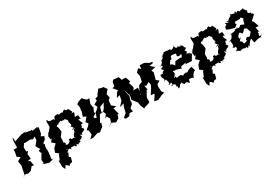

<svg xmlns="http://www.w3.org/2000/svg" viewBox="52 -1578 4024 2802"><g transform="rotate(-30 2064.5 -177.0)"><path d="M514 0 513 -26 522 -81 527 -145 522 -186 530 -235H538L523 -269L571 -307L589 -353L541 -377L565 -408L584 -513L574 -505L558 -520L482 -506L468 -530L462 -521L360 -539L396 -550L312 -542L296 -537L184 -497L180 -564L168 -547L163 -501L162 -408L101 -404L103 -373L89 -300L83 -298L137 -260L74 -227L85 -142L77 -111L56 -4L17 20L70 -8L115 3L166 -14L211 -68L245 -58L229 -143L196 -156L254 -169L245 -248L275 -283L248 -292L247 -361L284 -417L289 -408L386 -412L425 -395L458 -420L464 -393L456 -354L403 -291L444 -219L411 -210L430 -148L424 -151L378 -71L386 -14L363 -30L383 -2L461 20L554 -4Z M839 -477 829 -500 776 -502 754 -508 735 -542 722 -519 724 -433 675 -369 674 -379 636 -322 647 -262 670 -277 628 -224 680 -178 628 -129 603 -63 653 -25 639 -13 607 67 590 61 591 121V166L615 217L646 167L699 211L706 187L752 177L772 104L746 88L775 29L759 23L794 -6C742 -28 789 -45 790 12C783 -10 820 -27 834 13C843 -30 849 -9 905 -12C897 20 955 10 926 -20C975 15 995 -37 952 26C981 -49 1028 5 1003 -41C996 -45 1019 -29 1062 -75C1052 -64 1072 -50 1045 -118C1056 -96 1108 -86 1078 -107C1129 -153 1134 -119 1146 -158C1102 -198 1129 -208 1158 -173C1102 -220 1152 -210 1138 -233L1173 -234C1145 -286 1124 -343 1175 -304C1167 -369 1187 -376 1117 -372C1105 -369 1153 -433 1132 -442C1178 -461 1140 -436 1084 -441C1154 -446 1097 -482 1096 -513C1067 -482 1125 -549 1059 -515C1094 -486 1033 -551 1039 -520C1060 -555 1004 -543 999 -516C969 -541 926 -503 922 -525C942 -535 888 -543 857 -525C835 -460 829 -485 829 -485ZM873 -104C841 -77 834 -72 796 -85C833 -134 758 -123 788 -153L789 -225L793 -224L840 -286L830 -355L818 -383C796 -363 847 -427 846 -392C848 -411 926 -441 907 -422C959 -407 918 -380 937 -431C948 -387 955 -439 982 -407C1025 -369 993 -339 997 -380C989 -337 1038 -293 994 -284C1002 -287 1018 -291 989 -289L1033 -229C967 -230 957 -229 1030 -244C993 -227 1018 -186 989 -176C942 -120 967 -119 978 -98C941 -145 912 -79 899 -147C899 -93 933 -143 873 -134Z M1561 -488 1555 -468 1506 -453 1513 -421 1452 -386 1475 -334 1410 -274 1383 -201 1356 -213 1350 -238 1409 -272 1389 -288 1421 -362 1412 -372 1406 -424 1435 -505 1406 -501 1381 -513 1334 -561 1273 -539 1238 -516 1249 -452 1236 -394 1245 -398 1216 -317 1265 -293 1210 -229 1240 -191 1216 -161 1167 -120 1191 -99 1199 -30 1146 25 1204 22 1282 -4 1323 7 1345 -16 1389 -47 1406 -108 1388 -110 1448 -220 1511 -242 1480 -216 1507 -314 1584 -346 1544 -271 1509 -231 1529 -186 1486 -127 1518 -146 1550 -96 1528 -30 1465 9 1526 -36 1598 -2C1618 -15 1638 -28 1657 -41L1669 -90L1693 -93L1665 -198L1717 -205L1655 -256V-247L1663 -333L1697 -364L1683 -428L1717 -471L1733 -487L1698 -536L1701 -540L1653 -547L1617 -560C1599 -536 1579 -512 1561 -488Z M2101 -167 2121 -242 2126 -281 2047 -282 2069 -308V-338L2046 -404L2074 -419L2046 -497L2000 -502L1979 -497L1961 -554L1871 -564L1850 -540L1836 -469L1799 -462L1856 -394L1829 -380L1785 -305L1840 -321L1823 -239L1757 -166L1831 -188L1811 -153L1784 -49L1725 -1L1750 22L1807 16L1836 -22L1889 -18L1881 -75L1931 -119L1938 -145L1934 -163L1958 -241L1942 -302L1935 -355L1961 -258L1968 -275L1966 -223L1955 -176L2020 -92L2025 -45L2031 -28L2054 29L2071 16L2139 -3L2166 -17L2165 -74L2170 -101L2221 -193L2235 -186L2220 -263L2245 -244L2333 -294L2295 -315L2314 -210V-235L2288 -179L2232 -92L2286 -88V-72L2231 9L2292 22L2345 -1L2358 -10L2420 -28L2393 -69L2388 -159L2386 -130L2398 -185L2451 -213L2406 -249L2438 -362L2420 -398L2495 -417L2430 -474L2490 -482L2500 -502L2455 -510L2384 -550L2309 -552L2305 -492L2269 -526L2223 -480L2236 -416L2218 -328L2168 -309L2151 -292L2126 -239L2089 -168L2121 -192Z M2973 -85 2974 -87 2955 -155C2868 -141 2898 -119 2887 -136C2869 -101 2815 -123 2860 -130C2847 -125 2797 -107 2810 -131C2791 -77 2774 -127 2755 -131C2695 -129 2684 -108 2679 -152C2666 -137 2636 -130 2671 -159C2709 -219 2695 -168 2686 -241L2708 -230L2736 -231L2823 -204L2821 -233L2908 -251L2901 -230L2958 -229L3001 -225L3054 -315C3056 -337 2996 -342 3036 -342C3031 -357 3027 -330 2986 -362C3013 -377 3012 -387 2982 -413C3000 -411 3037 -448 3028 -436C3003 -444 2988 -500 3011 -464C2973 -529 2945 -498 2972 -492C2930 -495 2910 -545 2923 -505C2911 -504 2874 -496 2884 -571C2899 -535 2799 -499 2819 -520C2808 -545 2797 -533 2775 -535C2754 -534 2778 -544 2692 -540C2729 -542 2663 -494 2674 -535C2680 -464 2626 -519 2666 -503C2653 -444 2599 -459 2621 -467C2628 -413 2565 -385 2558 -393C2543 -377 2611 -409 2591 -365C2553 -351 2538 -351 2586 -315C2536 -300 2533 -263 2570 -279L2501 -277C2487 -206 2560 -198 2486 -157C2528 -180 2527 -177 2540 -182C2565 -94 2554 -97 2526 -95C2559 -88 2535 -77 2580 -106C2596 -87 2580 -19 2564 -72C2613 -62 2640 -51 2620 -16C2658 1 2629 -7 2636 25C2686 16 2650 -14 2723 -31C2701 -29 2755 45 2753 -4C2742 27 2778 -26 2808 33C2843 32 2806 -30 2854 -14C2838 -17 2883 -24 2902 5C2922 -68 2949 -44 2942 -81C2916 -39 2928 -35 2940 -69ZM2887 -326 2923 -327 2882 -352 2792 -343 2759 -290 2730 -327C2660 -356 2706 -314 2707 -356L2725 -378C2740 -418 2740 -373 2764 -410C2755 -448 2791 -451 2835 -441C2869 -441 2850 -399 2871 -436C2835 -421 2836 -357 2920 -394C2908 -326 2858 -328 2864 -295Z M3267 -477 3257 -500 3204 -502 3182 -508 3163 -542 3150 -519 3152 -433 3103 -369 3102 -379 3064 -322 3075 -262 3098 -277 3056 -224 3108 -178 3056 -129 3031 -63 3081 -25 3067 -13 3035 67 3018 61 3019 121V166L3043 217L3074 167L3127 211L3134 187L3180 177L3200 104L3174 88L3203 29L3187 23L3222 -6C3170 -28 3217 -45 3218 12C3211 -10 3248 -27 3262 13C3271 -30 3277 -9 3333 -12C3325 20 3383 10 3354 -20C3403 15 3423 -37 3380 26C3409 -49 3456 5 3431 -41C3424 -45 3447 -29 3490 -75C3480 -64 3500 -50 3473 -118C3484 -96 3536 -86 3506 -107C3557 -153 3562 -119 3574 -158C3530 -198 3557 -208 3586 -173C3530 -220 3580 -210 3566 -233L3601 -234C3573 -286 3552 -343 3603 -304C3595 -369 3615 -376 3545 -372C3533 -369 3581 -433 3560 -442C3606 -461 3568 -436 3512 -441C3582 -446 3525 -482 3524 -513C3495 -482 3553 -549 3487 -515C3522 -486 3461 -551 3467 -520C3488 -555 3432 -543 3427 -516C3397 -541 3354 -503 3350 -525C3370 -535 3316 -543 3285 -525C3263 -460 3257 -485 3257 -485ZM3301 -104C3269 -77 3262 -72 3224 -85C3261 -134 3186 -123 3216 -153L3217 -225L3221 -224L3268 -286L3258 -355L3246 -383C3224 -363 3275 -427 3274 -392C3276 -411 3354 -441 3335 -422C3387 -407 3346 -380 3365 -431C3376 -387 3383 -439 3410 -407C3453 -369 3421 -339 3425 -380C3417 -337 3466 -293 3422 -284C3430 -287 3446 -291 3417 -289L3461 -229C3395 -230 3385 -229 3458 -244C3421 -227 3446 -186 3417 -176C3370 -120 3395 -119 3406 -98C3369 -145 3340 -79 3327 -147C3327 -93 3361 -143 3301 -134Z M4061 -128 4052 -185 4103 -179 4071 -271 4049 -291 4129 -364C4113 -393 4105 -398 4093 -366C4118 -429 4093 -394 4060 -427C4057 -448 4069 -458 4069 -463C4056 -470 4029 -490 4059 -473C4034 -502 4024 -502 4037 -528C4027 -507 3977 -519 3968 -501C3944 -546 3934 -517 3909 -506C3932 -534 3870 -561 3903 -513C3881 -525 3835 -514 3822 -549C3829 -494 3811 -527 3762 -474C3769 -478 3740 -507 3764 -456C3698 -500 3734 -481 3747 -440C3666 -483 3703 -458 3704 -435C3711 -433 3653 -420 3667 -368L3724 -347L3790 -330L3834 -361C3802 -412 3857 -393 3831 -414C3822 -418 3832 -401 3907 -408C3933 -400 3958 -463 3923 -429C3974 -391 3941 -398 3986 -372C3984 -410 3975 -401 3949 -367L3934 -304L3880 -327C3864 -333 3869 -283 3799 -312C3814 -330 3831 -322 3814 -313C3733 -273 3785 -339 3789 -304C3756 -288 3731 -285 3675 -280C3711 -269 3668 -299 3697 -286C3693 -269 3677 -215 3648 -210C3616 -203 3589 -174 3640 -202C3631 -218 3638 -148 3640 -122C3646 -128 3608 -80 3606 -100C3655 -84 3607 -80 3660 -85C3674 -41 3652 -50 3625 -19C3644 -43 3703 17 3699 8C3661 -1 3744 -15 3745 -4C3744 -26 3753 20 3805 -9C3781 -30 3788 -18 3807 24C3833 -22 3842 -16 3834 17C3848 1 3881 -70 3918 -72C3921 -12 3916 -36 3933 -3L3989 -22L4047 -26V-7L4065 -17C4026 2 4055 -37 4086 -63C4030 -20 4029 -60 4050 -92C4021 -117 4096 -116 4075 -107ZM3758 -159C3771 -157 3745 -195 3808 -236C3828 -217 3828 -242 3832 -205C3858 -204 3867 -217 3898 -255L3934 -237L3958 -166L3914 -115C3873 -114 3878 -149 3838 -94C3856 -75 3876 -92 3791 -63C3765 -127 3800 -92 3760 -117C3771 -123 3726 -105 3793 -170Z"/></g></svg>

Font: Asimov Aggro
Style: It
Weight: 500
Designer: Google
Version: Version 2.000980; 2014